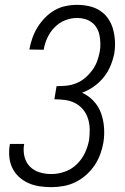

<svg xmlns="http://www.w3.org/2000/svg" viewBox="-20 -763 515 791"><path d="M192 8Q167 8 143 4.5Q119 1 97.5 -8.5Q76 -18 58.5 -34Q41 -50 31 -70.5Q21 -91 18.5 -115.5Q16 -140 20 -165L21 -170H80L79 -167Q75 -141 81 -117Q87 -93 103.5 -76.5Q120 -60 143 -53Q166 -46 192 -46Q219 -46 246.5 -55.5Q274 -65 295.5 -85.5Q317 -106 329.5 -132.5Q342 -159 347 -186Q350 -209 349.5 -231.5Q349 -254 342.5 -274.5Q336 -295 322.5 -311.5Q309 -328 290 -338Q271 -348 248.5 -351Q226 -354 204 -354L213 -408Q233 -408 253.5 -410Q274 -412 294 -420Q314 -428 330.5 -442Q347 -456 360 -473.5Q373 -491 380 -510.5Q387 -530 391 -550Q394 -567 393.5 -584Q393 -601 390 -617Q387 -633 379 -647Q371 -661 358.5 -670.5Q346 -680 330.5 -684.5Q315 -689 298 -689Q273 -689 248.5 -679.5Q224 -670 205 -650.5Q186 -631 175 -607Q164 -583 160 -558L101 -559Q105 -582 113 -605Q121 -628 134 -649.5Q147 -671 165 -689.5Q183 -708 204.5 -720.5Q226 -733 250 -738Q274 -743 298 -743Q323 -743 347.5 -737.5Q372 -732 392 -719Q412 -706 425.5 -686.5Q439 -667 445.5 -643.5Q452 -620 453.5 -595Q455 -570 451 -544Q446 -518 435.5 -492.5Q425 -467 407.5 -445Q390 -423 366.5 -406.5Q343 -390 318 -381Q345 -369 365.5 -347Q386 -325 396 -297.5Q406 -270 408.5 -239Q411 -208 406 -176Q402 -152 393 -127.5Q384 -103 369 -81Q354 -59 334 -41.5Q314 -24 290.5 -12.5Q267 -1 241.5 3.5Q216 8 192 8Z"/></svg>

Font: Iosevka QP Light
Style: Italic
Weight: 300
Italic angle: -9°
Designer: Belleve Invis
Foundry: Belleve Invis
Version: Version 20.0.0; ttfautohint (v1.8.4)